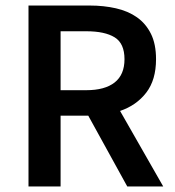

<svg xmlns="http://www.w3.org/2000/svg" viewBox="-20 -674 632 694"><path d="M83 0V-654H304Q355 -654 399 -644Q443 -634 475 -611.5Q507 -589 525.5 -552Q544 -515 544 -460Q544 -385 508.5 -339Q473 -293 414 -273L570 0H440L299 -256H199V0ZM199 -348H292Q359 -348 394.5 -376Q430 -404 430 -460Q430 -517 394.5 -539Q359 -561 292 -561H199Z"/></svg>

Font: CV Source Sans Light
Style: Bold
Weight: 600
Designer: Paul D. Hunt
Foundry: Adobe Systems Incorporated
Version: Version 3.001